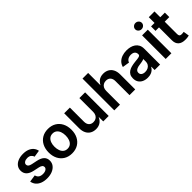

<svg xmlns="http://www.w3.org/2000/svg" viewBox="218 -1927 3107 3107"><g transform="rotate(-45 1772.0 -373.0)"><path d="M272 11.2Q208.5 11.2 159.2 -7.3Q109.9 -25.9 78.9 -61.5Q47.9 -97.2 39.6 -147.9L162.6 -166Q172.4 -126.5 200.2 -106.9Q228 -87.4 273.9 -87.4Q319.3 -87.4 345.7 -105.2Q372.1 -123 372.1 -149.9Q372.1 -173.3 354 -188Q335.9 -202.6 299.8 -210.4L207.5 -230Q130.4 -246.1 92 -284.2Q53.7 -322.3 53.7 -382.3Q53.7 -432.6 81.3 -469.7Q108.9 -506.8 158.4 -527.3Q208 -547.9 273.4 -547.9Q336.4 -547.9 382.1 -529.5Q427.7 -511.2 455.6 -478Q483.4 -444.8 492.2 -399.9L375 -381.8Q367.2 -411.1 342.8 -431.2Q318.4 -451.2 275.4 -451.2Q235.8 -451.2 210.2 -433.8Q184.6 -416.5 184.6 -389.6Q184.6 -366.7 201.9 -351.6Q219.2 -336.4 258.3 -328.1L352.5 -308.6Q430.2 -292.5 467.8 -256.3Q505.4 -220.2 505.4 -162.1Q505.4 -110.4 475.6 -71.3Q445.8 -32.2 393.1 -10.5Q340.3 11.2 272 11.2Z M844.7 11.2Q765.1 11.2 706.5 -23.9Q647.9 -59.1 615.7 -121.8Q583.5 -184.6 583.5 -267.6Q583.5 -351.6 615.7 -414.6Q647.9 -477.5 706.5 -512.7Q765.1 -547.9 844.7 -547.9Q924.3 -547.9 982.9 -512.7Q1041.5 -477.5 1073.7 -414.6Q1106 -351.6 1106 -267.6Q1106 -184.6 1073.7 -121.8Q1041.5 -59.1 982.9 -23.9Q924.3 11.2 844.7 11.2ZM844.7 -94.7Q886.7 -94.7 915.5 -117.4Q944.3 -140.1 958.7 -179.4Q973.1 -218.8 973.1 -268.1Q973.1 -317.9 958.7 -357.2Q944.3 -396.5 915.5 -419.2Q886.7 -441.9 844.7 -441.9Q802.2 -441.9 773.7 -419.2Q745.1 -396.5 730.7 -357.4Q716.3 -318.4 716.3 -268.1Q716.3 -218.8 730.7 -179.4Q745.1 -140.1 773.7 -117.4Q802.2 -94.7 844.7 -94.7Z M1396 7.3Q1340.3 7.3 1298.3 -16.6Q1256.3 -40.5 1233.2 -86.4Q1210 -132.3 1210 -197.8V-540H1340.3V-218.8Q1340.3 -164.1 1368.2 -133.8Q1396 -103.5 1444.8 -103.5Q1478 -103.5 1503.4 -117.7Q1528.8 -131.8 1543.5 -159.4Q1558.1 -187 1558.1 -226.6V-540H1689V0H1564.5L1563 -134.8H1575.2Q1552.2 -64.5 1507.6 -28.6Q1462.9 7.3 1396 7.3Z M1947.3 -313.5V0H1816.9V-727.5H1945.8V-405.3H1930.2Q1953.1 -475.1 1997.6 -511.2Q2042 -547.4 2109.4 -547.4Q2165.5 -547.4 2207.5 -523.4Q2249.5 -499.5 2272.7 -453.6Q2295.9 -407.7 2295.9 -342.3V0H2165V-321.3Q2165 -375.5 2137.5 -405.8Q2109.9 -436 2060.5 -436Q2027.8 -436 2002.2 -421.9Q1976.6 -407.7 1961.9 -380.4Q1947.3 -353 1947.3 -313.5Z M2577.1 10.7Q2525.4 10.7 2484.1 -7.8Q2442.9 -26.4 2419.2 -62.5Q2395.5 -98.6 2395.5 -151.9Q2395.5 -197.8 2412.6 -227.5Q2429.7 -257.3 2459 -275.4Q2488.3 -293.5 2525.1 -302.7Q2562 -312 2602.1 -316.4Q2649.4 -321.3 2678.7 -325.4Q2708 -329.6 2721.7 -338.1Q2735.4 -346.7 2735.4 -364.7V-367.7Q2735.4 -393.1 2724.6 -410.9Q2713.9 -428.7 2693.1 -438.2Q2672.4 -447.8 2642.1 -447.8Q2611.8 -447.8 2589.1 -438.2Q2566.4 -428.7 2552.2 -413.3Q2538.1 -397.9 2532.7 -378.9L2411.1 -397.9Q2424.3 -447.3 2456.5 -480.2Q2488.8 -513.2 2536.6 -530.3Q2584.5 -547.4 2642.6 -547.4Q2684.6 -547.4 2724.4 -537.6Q2764.2 -527.8 2795.9 -505.9Q2827.6 -483.9 2846.4 -448.7Q2865.2 -413.6 2865.2 -362.8V0H2740.2V-74.7H2735.8Q2723.6 -51.3 2702.4 -31.7Q2681.2 -12.2 2650.1 -0.7Q2619.1 10.7 2577.1 10.7ZM2611.3 -85Q2649.9 -85 2677.7 -99.9Q2705.6 -114.7 2720.7 -139.9Q2735.8 -165 2735.8 -194.8V-256.3Q2729.5 -251.5 2715.8 -247.6Q2702.1 -243.7 2684.8 -240.2Q2667.5 -236.8 2650.1 -234.4Q2632.8 -231.9 2619.6 -230Q2591.8 -226.6 2569.6 -217.5Q2547.4 -208.5 2534.4 -193.4Q2521.5 -178.2 2521.5 -153.8Q2521.5 -131.3 2533.2 -116Q2544.9 -100.6 2564.9 -92.8Q2585 -85 2611.3 -85Z M2993.2 0V-540H3123.5V0ZM3058.1 -616.2Q3027.3 -616.2 3005.4 -637Q2983.4 -657.7 2983.4 -687Q2983.4 -716.8 3005.4 -737.5Q3027.3 -758.3 3058.1 -758.3Q3089.4 -758.3 3111.6 -737.5Q3133.8 -716.8 3133.8 -687Q3133.8 -657.7 3111.6 -637Q3089.4 -616.2 3058.1 -616.2Z M3513.7 -540V-438H3198.2V-540ZM3277.8 -671.9H3408.7V-154.3Q3408.7 -125.5 3420.9 -112.5Q3433.1 -99.6 3461.9 -99.6Q3470.7 -99.6 3485.6 -101.3Q3500.5 -103 3509.3 -104.5L3525.4 -3.9Q3505.4 1.5 3483.4 3.7Q3461.4 5.9 3440.4 5.9Q3360.8 5.9 3319.3 -32Q3277.8 -69.8 3277.8 -141.1Z"/></g></svg>

Font: V-Inter
Style: SemiBold-600
Weight: 600
Designer: Rasmus Andersson
Foundry: rsms
Version: Version 4.000;git-4146feb